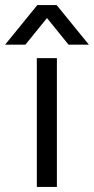

<svg xmlns="http://www.w3.org/2000/svg" viewBox="-68 -736 370 756"><path d="M156 0H77V-507H156ZM32 -560H-48L79 -716H155L282 -560H202L117 -665Z"/></svg>

Font: Hind Vadodara
Style: Regular
Weight: 400
Designer: Hitesh Malaviya
Foundry: Indian Type Foundry
Version: Version 1.001;PS 1.0;hotconv 1.0.86;makeotf.lib2.5.63406; tt